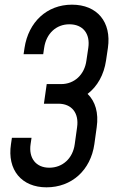

<svg xmlns="http://www.w3.org/2000/svg" viewBox="-20 -786 503 822"><path d="M288 -766C181 -766 102 -692 85 -581L81 -554H165L169 -581C178 -643 221 -682 277 -682C335 -682 367 -642 358 -581L350 -527C342 -466 298 -426 242 -426H180L168 -342H230C287 -342 319 -302 310 -241L300 -169C292 -108 248 -68 191 -68C134 -68 102 -109 111 -169L115 -196H31L27 -169C10 -58 73 16 179 16C287 16 368 -57 384 -169L394 -241C403 -303 388 -352 355 -384C397 -416 425 -466 434 -527L442 -581C458 -692 396 -766 288 -766Z"/></svg>

Font: Mohave
Style: Italic
Weight: 400
Italic angle: -8°
Designer: Gumpita Rahayu
Foundry: Tokotype
Version: Version 2.002;PS 002.002;hotconv 1.0.88;makeotf.lib2.5.64775